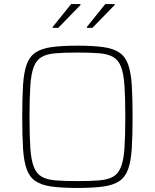

<svg xmlns="http://www.w3.org/2000/svg" viewBox="-20 -922 766 950"><path d="M363 8Q286 8 235.5 1Q185 -6 155.5 -26Q126 -46 112 -85Q98 -124 94 -187Q90 -250 90 -344Q90 -438 94 -501Q98 -564 112 -603Q126 -642 155.5 -662Q185 -682 235.5 -689Q286 -696 363 -696Q440 -696 490.5 -689Q541 -682 570.5 -662Q600 -642 614 -603Q628 -564 632 -501Q636 -438 636 -344Q636 -250 632 -187Q628 -124 614 -85Q600 -46 570.5 -26Q541 -6 490.5 1Q440 8 363 8ZM363 -26Q428 -26 471 -29.5Q514 -33 540 -48Q566 -63 579 -97Q592 -131 596 -190.5Q600 -250 600 -344Q600 -438 596 -497.5Q592 -557 579 -591Q566 -625 540 -640Q514 -655 471 -658.5Q428 -662 363 -662Q298 -662 255 -658.5Q212 -655 186 -640Q160 -625 147 -591Q134 -557 130 -497.5Q126 -438 126 -344Q126 -250 130 -190.5Q134 -131 147 -97Q160 -63 186 -48Q212 -33 255 -29.5Q298 -26 363 -26ZM241 -784V-789L332 -902H378V-897L268 -784ZM410 -784V-789L501 -902H547V-897L437 -784Z"/></svg>

Font: Saira Thin
Style: Regular
Weight: 100
Designer: Hector Gatti with collaboration of the Omnibus-Type team
Foundry: Omnibus-Type
Version: Version 1.101